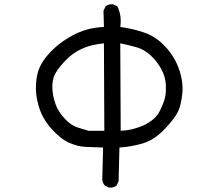

<svg xmlns="http://www.w3.org/2000/svg" viewBox="-20 -813 1040 894"><path d="M487.3 60.5 467.8 50.8Q458 39.1 456.1 23.4L460 -126Q421.9 -127.9 382.3 -128.9Q342.8 -129.9 301.8 -148.4Q260.7 -167 219.2 -213.9Q177.7 -260.7 161.1 -315.4Q144.5 -370.1 147.5 -418.9Q150.4 -467.8 164.1 -498Q177.7 -528.3 202.6 -557.1Q227.5 -585.9 256.8 -608.4Q286.1 -630.9 318.4 -648.4Q350.6 -666 386.7 -675.8Q422.9 -685.5 463.9 -687.5L461.9 -763.7L471.7 -783.2Q485.4 -794.9 506.8 -793L526.4 -783.2Q547.9 -740.2 540 -687.5Q598.6 -679.7 652.3 -661.1Q706.1 -642.6 749.5 -596.2Q793 -549.8 813.5 -491.2Q834 -432.6 829.1 -379.9Q824.2 -327.1 809.6 -294.9Q794.9 -262.7 746.6 -211.9Q698.2 -161.1 645.5 -145.5Q592.8 -129.9 536.1 -126L532.2 31.2L522.5 50.8Q508.8 62.5 487.3 60.5ZM391.6 -204.1H465.8L463.9 -611.3Q409.2 -605.5 374 -591.3Q338.9 -577.1 313.5 -557.1Q288.1 -537.1 261.7 -505.4Q235.4 -473.6 228.5 -448.2Q221.7 -422.9 224.6 -390.6Q227.5 -358.4 239.3 -326.2Q251 -293.9 280.3 -261.7Q309.6 -229.5 340.8 -219.7Q372.1 -210 391.6 -204.1ZM649.4 -229.5Q704.1 -255.9 724.1 -296.4Q744.1 -336.9 749 -361.3Q753.9 -385.7 752 -420.9Q750 -456.1 730.5 -492.2Q710.9 -528.3 680.2 -556.2Q649.4 -584 613.3 -593.8Q577.1 -603.5 540 -611.3L542 -204.1Q577.1 -206.1 601.6 -212.9Q626 -219.7 649.4 -229.5Z"/></svg>

Font: NaikaiFont
Style: Regular-Lite
Weight: 400
Version: Version 1.67